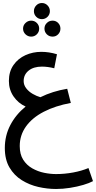

<svg xmlns="http://www.w3.org/2000/svg" viewBox="-20 -860 637 1274"><path d="M352 394Q294 394 234.5 380.5Q175 367 124.5 335.5Q74 304 43 251.5Q12 199 12 122Q12 40 48.5 -30Q85 -100 150 -153Q101 -175 70 -220Q39 -265 39 -323Q39 -385 69.5 -428.5Q100 -472 149 -494Q198 -516 254 -516Q280 -516 306 -512Q332 -508 358 -500L340 -407Q297 -418 258 -418Q203 -418 170 -391.5Q137 -365 137 -322Q137 -296 154 -274Q171 -252 197 -237Q223 -222 248 -215Q329 -255 426 -271L450 -177Q347 -158 270.5 -118.5Q194 -79 152.5 -21Q111 37 111 109Q111 164 134 200Q157 236 194 257Q231 278 272.5 286.5Q314 295 352 295Q409 295 465.5 284.5Q522 274 567 255L597 342Q573 355 532.5 367Q492 379 444.5 386.5Q397 394 352 394ZM258 -733Q236 -733 220.5 -748.5Q205 -764 205 -786Q205 -808 220.5 -824Q236 -840 258 -840Q280 -840 295.5 -824Q311 -808 311 -786Q311 -764 295.5 -748.5Q280 -733 258 -733ZM187 -617Q165 -617 149 -632.5Q133 -648 133 -670Q133 -692 149 -707.5Q165 -723 187 -723Q209 -723 224.5 -707.5Q240 -692 240 -670Q240 -648 224.5 -632.5Q209 -617 187 -617ZM329 -617Q306 -617 290.5 -632.5Q275 -648 275 -670Q275 -692 290.5 -707.5Q306 -723 329 -723Q351 -723 366 -707.5Q381 -692 381 -670Q381 -648 366 -632.5Q351 -617 329 -617Z"/></svg>

Font: Noto Sans Arabic Med
Style: Regular
Weight: 500
Designer: Monotype Design Team, Nadine Chahine, Nizar Qandah and Khaled Hosny
Foundry: Monotype Imaging Inc.
Version: Version 2.012; ttfautohint (v1.8.4.7-5d5b)